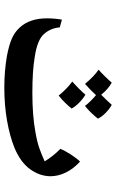

<svg xmlns="http://www.w3.org/2000/svg" viewBox="156 -684 538 890"><g transform="rotate(90 425.0 -239.0)"><path d="M797 -203Q796 -153 764 -109Q732 -65 665 -37Q610 -15 538.5 -2.5Q467 10 386 10Q310 10 240 -2Q192 -11 161 -24Q130 -37 108 -61Q65 -107 65 -188Q65 -221 71 -257L107 -247Q110 -206 137 -174.5Q164 -143 244 -131Q307 -120 411 -120Q515 -120 591 -134Q638 -142 666 -152Q694 -162 728 -177Q705 -215 670 -250Q679 -272 696.5 -299Q714 -326 729 -341Q762 -311 779.5 -275.5Q797 -240 797 -203ZM471 -364Q452 -389 421 -415Q395 -387 369 -364Q333 -407 303 -427Q316 -438 335.5 -458Q355 -478 363 -488Q394 -471 419 -439Q438 -457 466 -488Q486 -477 504 -459Q522 -441 530 -424Q521 -412 504 -394Q487 -376 471 -364ZM423 -242Q392 -280 358 -305Q374 -319 391 -336Q408 -353 419 -366Q439 -354 457 -336Q475 -318 483 -302Q474 -290 456.5 -272Q439 -254 423 -242Z"/></g></svg>

Font: Mirza SemiBold
Style: Regular
Weight: 600
Designer: Arabic design by Kourosh Beigpour, Latin design by Eduardo Tunni, engineering by Lasse Fister
Version: Version 1.0010g